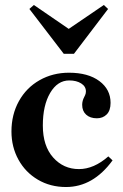

<svg xmlns="http://www.w3.org/2000/svg" viewBox="-20 -743 493 771"><path d="M26 -215Q26 -283 56 -337Q86 -391 139 -421Q192 -451 257 -451Q334 -451 379 -417.5Q424 -384 424 -330Q424 -299 408.5 -283.5Q393 -268 369 -268Q342 -268 326 -282.5Q310 -297 310 -322Q310 -338 318 -353Q319 -355 322 -361.5Q325 -368 325 -376Q325 -396 306 -408Q287 -420 258 -420Q211 -420 181.5 -370Q152 -320 152 -239Q152 -157 193.5 -110.5Q235 -64 297 -64Q357 -64 415 -115L432 -99Q354 8 245 8Q182 8 132 -21.5Q82 -51 54 -102Q26 -153 26 -215ZM98 -707 116 -723 256 -627 397 -723 414 -707 277 -527H236Z"/></svg>

Font: Ibarra Real Nova
Style: Bold
Weight: 700
Designer: Jose Maria Ribagorda & Octavio Pardo
Foundry: Jose Maria Ribagorda
Version: Version 1.014